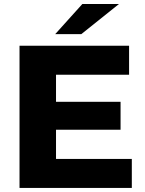

<svg xmlns="http://www.w3.org/2000/svg" viewBox="-20 -925 712 945"><path d="M76.1 -700H615.3V-557.1H255.7V-142.9H628.8V0H76.1ZM242.8 -424H573.4V-286.4H242.8ZM385.4 -905.4H565.8L380.3 -757H251.7Z"/></svg>

Font: iiserrat Thin
Style: Regular
Weight: 100
Designer: Akira Ohta
Foundry: Akira Ohta
Version: Version 1.200;Glyphs 3.3.1 (3343)